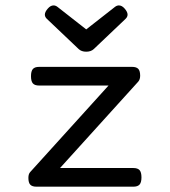

<svg xmlns="http://www.w3.org/2000/svg" viewBox="-20 -703 640 723"><path d="M148.9 -647.9Q148.9 -658.2 160.2 -670.9Q170.4 -682.6 181.6 -682.6Q189.5 -682.6 196.8 -676.8L304.7 -592.3L412.6 -676.8Q419.9 -682.6 427.7 -682.6Q439 -682.6 449.2 -670.9Q460.4 -658.2 460.4 -647.9Q460.4 -639.2 452.6 -631.8L333 -518.1Q322.3 -508.3 304.7 -508.3Q287.1 -508.3 276.4 -518.1L156.7 -631.8Q148.9 -639.2 148.9 -647.9ZM512.7 -35.2Q512.7 -16.1 505.6 -8.1Q498.5 0 481.9 0H117.7Q101.1 0 94 -7.6Q86.9 -15.1 86.9 -33.2Q86.9 -47.9 93.8 -55.2L388.7 -380.9H127.4Q110.8 -380.9 103.8 -388.9Q96.7 -397 96.7 -416Q96.7 -435.1 103.8 -443.1Q110.8 -451.2 127.4 -451.2H477.1Q493.7 -451.2 500.7 -443.6Q507.8 -436 507.8 -418Q507.8 -403.8 500.5 -395.5L206.1 -70.3H481.9Q498.5 -70.3 505.6 -62.3Q512.7 -54.2 512.7 -35.2Z"/></svg>

Font: Courier Prime Sans
Style: Regular
Weight: 400
Designer: Alan Dague-Greene
Foundry: Quote-Unquote Apps
Version: Version 3.020